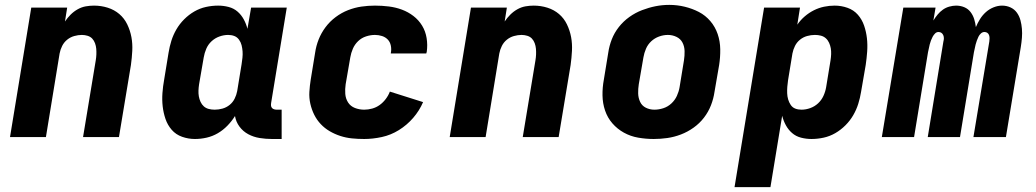

<svg xmlns="http://www.w3.org/2000/svg" viewBox="-20 -561 4240 786"><path d="M21 0 108 -530H255L246 -473Q256 -488 269 -501Q282 -514 298 -523Q314 -532 331 -535Q348 -538 365 -538Q394 -538 421 -529.5Q448 -521 468.5 -503.5Q489 -486 501 -461Q513 -436 518 -409Q523 -382 521.5 -353Q520 -324 516 -295L467 0H320L372 -314Q374 -326 374.5 -338Q375 -350 374 -361.5Q373 -373 369 -384Q365 -395 357.5 -403Q350 -411 338.5 -414.5Q327 -418 315 -418Q300 -418 284 -413.5Q268 -409 255 -398.5Q242 -388 234.5 -373Q227 -358 224 -342L168 0Z M778 8Q751 8 725.5 -1Q700 -10 683 -29.5Q666 -49 657.5 -74Q649 -99 646 -125.5Q643 -152 645 -180Q647 -208 652 -235L670 -345Q674 -370 681.5 -394Q689 -418 702 -440.5Q715 -463 734 -482Q753 -501 775.5 -514Q798 -527 823 -532.5Q848 -538 873 -538Q895 -538 916 -532.5Q937 -527 952.5 -513.5Q968 -500 978 -481.5Q988 -463 993 -443L1008 -530H1154L1090 -140Q1089 -134 1089.5 -128.5Q1090 -123 1093.5 -119Q1097 -115 1102.5 -113.5Q1108 -112 1113 -112H1133V8H1093Q1068 8 1043 4Q1018 0 996.5 -11.5Q975 -23 960.5 -42.5Q946 -62 942 -86Q929 -65 911 -46.5Q893 -28 871.5 -15.5Q850 -3 826 2.5Q802 8 778 8ZM859 -112Q875 -112 891 -116.5Q907 -121 920 -131.5Q933 -142 940.5 -157Q948 -172 951 -188L969 -298Q971 -311 972.5 -324.5Q974 -338 973 -351Q972 -364 969 -376Q966 -388 958.5 -398.5Q951 -409 939.5 -413.5Q928 -418 914 -418Q896 -418 878 -411.5Q860 -405 846 -392Q832 -379 824.5 -361.5Q817 -344 814 -326L795 -216Q793 -203 792.5 -190.5Q792 -178 794 -166.5Q796 -155 801 -144Q806 -133 814.5 -125.5Q823 -118 834.5 -115Q846 -112 859 -112Z M1471 8Q1445 8 1420.5 5.5Q1396 3 1373 -4.5Q1350 -12 1329.5 -24Q1309 -36 1293 -53Q1277 -70 1266.5 -91Q1256 -112 1250.5 -136Q1245 -160 1246.5 -185Q1248 -210 1252 -235L1270 -345Q1274 -373 1284.5 -399.5Q1295 -426 1312.5 -449.5Q1330 -473 1354 -491Q1378 -509 1405 -519.5Q1432 -530 1459.5 -534Q1487 -538 1515 -538Q1544 -538 1572 -534.5Q1600 -531 1625.5 -521.5Q1651 -512 1672.5 -495.5Q1694 -479 1708 -456Q1722 -433 1726.5 -405Q1731 -377 1727 -349Q1726 -347 1726 -345.5Q1726 -344 1725 -342H1580Q1580 -342 1580 -343Q1580 -344 1580 -344Q1583 -359 1580 -374Q1577 -389 1567.5 -399Q1558 -409 1544 -413.5Q1530 -418 1515 -418Q1497 -418 1478.5 -412Q1460 -406 1446 -392.5Q1432 -379 1424.5 -361.5Q1417 -344 1414 -326L1395 -216Q1392 -196 1393.5 -176.5Q1395 -157 1405 -141.5Q1415 -126 1433 -119Q1451 -112 1471 -112Q1487 -112 1503.5 -116.5Q1520 -121 1534 -131Q1548 -141 1559 -155.5Q1570 -170 1576 -186L1712 -143Q1697 -108 1671.5 -78.5Q1646 -49 1613 -28.5Q1580 -8 1543 0Q1506 8 1471 8Z M1821 0 1908 -530H2055L2046 -473Q2056 -488 2069 -501Q2082 -514 2098 -523Q2114 -532 2131 -535Q2148 -538 2165 -538Q2194 -538 2221 -529.5Q2248 -521 2268.5 -503.5Q2289 -486 2301 -461Q2313 -436 2318 -409Q2323 -382 2321.5 -353Q2320 -324 2316 -295L2267 0H2120L2172 -314Q2174 -326 2174.5 -338Q2175 -350 2174 -361.5Q2173 -373 2169 -384Q2165 -395 2157.5 -403Q2150 -411 2138.5 -414.5Q2127 -418 2115 -418Q2100 -418 2084 -413.5Q2068 -409 2055 -398.5Q2042 -388 2034.5 -373Q2027 -358 2024 -342L1968 0Z M2656 8Q2624 8 2592.5 2.5Q2561 -3 2534 -18Q2507 -33 2487 -56Q2467 -79 2457 -108.5Q2447 -138 2446.5 -170.5Q2446 -203 2452 -235L2470 -345Q2474 -373 2484.5 -400Q2495 -427 2513.5 -450.5Q2532 -474 2556.5 -491.5Q2581 -509 2608.5 -519.5Q2636 -530 2663.5 -535.5Q2691 -541 2720 -541Q2752 -541 2783 -533.5Q2814 -526 2841 -512Q2868 -498 2888 -474.5Q2908 -451 2918 -421.5Q2928 -392 2928.5 -359.5Q2929 -327 2924 -295L2905 -185Q2901 -157 2890.5 -130Q2880 -103 2862 -79.5Q2844 -56 2819.5 -38.5Q2795 -21 2767.5 -10.5Q2740 0 2712 4Q2684 8 2656 8ZM2659 -112Q2677 -112 2695.5 -118Q2714 -124 2728.5 -137.5Q2743 -151 2751 -168.5Q2759 -186 2762 -204L2780 -314Q2783 -333 2782.5 -352Q2782 -371 2774 -386.5Q2766 -402 2749.5 -410Q2733 -418 2714 -418Q2696 -418 2678 -411.5Q2660 -405 2646 -392Q2632 -379 2624.5 -361.5Q2617 -344 2614 -326L2595 -216Q2592 -197 2592.5 -178.5Q2593 -160 2600.5 -144Q2608 -128 2624 -120Q2640 -112 2659 -112Z M2987 205 3108 -530H3255L3244 -460Q3244 -460 3244 -460Q3244 -460 3244 -460Q3257 -479 3274.5 -494Q3292 -509 3312 -519Q3332 -529 3353.5 -533.5Q3375 -538 3397 -538Q3424 -538 3449.5 -529Q3475 -520 3492 -500.5Q3509 -481 3517.5 -456Q3526 -431 3529 -404.5Q3532 -378 3530 -350Q3528 -322 3524 -295L3505 -185Q3501 -160 3493.5 -136Q3486 -112 3473 -89.5Q3460 -67 3441 -48Q3422 -29 3399.5 -16Q3377 -3 3352 2.5Q3327 8 3302 8Q3280 8 3259 2.5Q3238 -3 3222.5 -16.5Q3207 -30 3197 -48.5Q3187 -67 3182 -87L3134 205ZM3261 -112Q3279 -112 3297 -118.5Q3315 -125 3329 -138Q3343 -151 3351 -168.5Q3359 -186 3362 -204L3380 -314Q3382 -327 3382.5 -339.5Q3383 -352 3381 -363.5Q3379 -375 3374 -386Q3369 -397 3360.5 -404.5Q3352 -412 3340.5 -415Q3329 -418 3316 -418Q3300 -418 3284 -413.5Q3268 -409 3255 -398.5Q3242 -388 3234.5 -373Q3227 -358 3224 -342L3206 -232Q3204 -219 3203 -205.5Q3202 -192 3202.5 -179Q3203 -166 3206.5 -154Q3210 -142 3217 -131.5Q3224 -121 3235.5 -116.5Q3247 -112 3261 -112Z M3590 0 3678 -530H3810L3801 -477Q3809 -490 3818.5 -501.5Q3828 -513 3840 -521.5Q3852 -530 3866.5 -534Q3881 -538 3894 -538Q3912 -538 3927.5 -531.5Q3943 -525 3953 -512Q3963 -499 3968 -483Q3973 -467 3975 -450Q3982 -467 3992 -483Q4002 -499 4016 -511.5Q4030 -524 4047.5 -531Q4065 -538 4082 -538Q4101 -538 4117 -530.5Q4133 -523 4143 -509Q4153 -495 4157.5 -478Q4162 -461 4163.5 -443Q4165 -425 4163.5 -406.5Q4162 -388 4159 -369L4098 0H3965L4030 -391Q4031 -398 4031 -404.5Q4031 -411 4029 -417Q4027 -423 4022 -426.5Q4017 -430 4010 -430Q4002 -430 3995.5 -424Q3989 -418 3985.5 -410.5Q3982 -403 3979 -395Q3976 -387 3974 -379Q3972 -371 3970.5 -363Q3969 -355 3967 -347L3910 0H3778L3842 -391Q3844 -398 3844 -404.5Q3844 -411 3841.5 -417Q3839 -423 3834 -426.5Q3829 -430 3822 -430Q3814 -430 3808 -424Q3802 -418 3798 -410.5Q3794 -403 3791 -395Q3788 -387 3786 -379Q3784 -371 3782.5 -363Q3781 -355 3779 -347L3722 0Z"/></svg>

Font: Iosevka Curly Heavy Extended
Style: Italic
Weight: 900
Width: 7
Italic angle: -9°
Monospace: yes
Designer: Belleve Invis
Foundry: Belleve Invis
Version: Version 11.1.0; ttfautohint (v1.8.3)